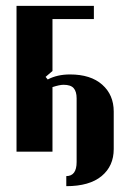

<svg xmlns="http://www.w3.org/2000/svg" viewBox="-20 -515 436 652"><path d="M298.8 -450.2H158.2V-273.9L134.8 -253.9L142.1 -245.1Q174.3 -262.2 217.8 -262.2Q288.1 -262.2 327.1 -227.5Q366.2 -192.9 366.2 -136.2V-8.8Q366.2 48.8 325 83Q283.7 117.2 205.1 117.2V83Q240.2 83 240.2 35.2V-181.2Q240.2 -204.1 230.2 -215.6Q220.2 -227.1 195.8 -227.1Q182.6 -227.1 158.2 -219.2V0H36.1V-495.1H298.8Z"/></svg>

Font: Moniqa Black Paragraph
Style: Regular
Weight: 900
Designer: Rajesh Rajput
Foundry: Rajesh Rajput
Version: Version 1.000